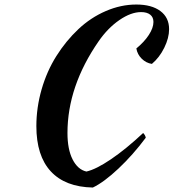

<svg xmlns="http://www.w3.org/2000/svg" viewBox="-20 -758 774 856"><path d="M142.1 -195.8Q142.1 -278.3 165.5 -359.6Q189 -440.9 231.4 -508.3Q273.9 -575.7 329.1 -627.7Q384.3 -679.7 451.7 -708.7Q519 -737.8 587.9 -737.8Q656.2 -737.8 695.1 -708.7Q733.9 -679.7 733.9 -627.9Q733.9 -588.9 712.4 -545.2Q690.9 -501.5 657.2 -473.1Q631.3 -477.1 611.8 -496.3Q592.3 -515.6 587.9 -542Q623 -570.8 643.6 -602.3Q664.1 -633.8 664.1 -660.2Q664.1 -681.2 649.7 -692.6Q635.3 -704.1 608.9 -704.1Q564 -704.1 512.2 -668.5Q460.4 -632.8 419.9 -574.2Q280.8 -373.5 280.8 -165Q280.8 -92.3 303.7 -47.1Q326.7 -2 365.2 6.8Q408.2 -2.9 474.9 -48.1Q541.5 -93.3 618.2 -165Q627.9 -155.3 629.9 -144Q572.8 -67.4 508.3 -6.6Q443.8 54.2 394 78.1Q271 75.7 206.5 6.1Q142.1 -63.5 142.1 -195.8Z"/></svg>

Font: Kaushan Script
Style: Regular
Weight: 400
Designer: Pablo Impallari
Foundry: Pablo Impallari
Version: Version 1.002